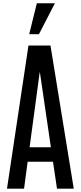

<svg xmlns="http://www.w3.org/2000/svg" viewBox="-20 -1133 485 1153"><path d="M22 0 150.9 -859.4H283.2L422.9 0H322.3L298.3 -161.6H146L124.5 0ZM157.7 -248.5H285.6L219.7 -698.2H218.3ZM155.3 -927.7 201.2 -1113.3H309.6L213.9 -927.7Z"/></svg>

Font: Antonio Medium
Style: Regular
Weight: 500
Designer: Vernon Adams
Foundry: Vernon Adams
Version: Version 1.002